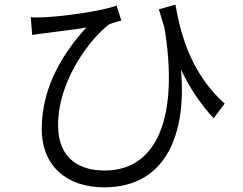

<svg xmlns="http://www.w3.org/2000/svg" viewBox="-20 -755 1040 823"><path d="M112 -681 118 -605C138 -608 155 -611 174 -613C211 -618 297 -628 350 -637C263 -541 159 -394 159 -203C159 -40 270 48 426 48C703 48 779 -198 756 -456C794 -377 839 -309 896 -248L943 -311C796 -442 753 -615 732 -735L661 -715L685 -636C746 -264 660 -24 428 -24C324 -24 229 -72 229 -218C229 -425 384 -604 447 -650C461 -657 487 -663 500 -667L480 -731C422 -709 253 -684 166 -681C147 -680 127 -680 112 -681Z"/></svg>

Font: Noto Sans JP DemiLight
Style: Regular
Weight: 350
Designer: Ryoko NISHIZUKA 西塚涼子 (kana, bopomofo & ideographs); Paul D. Hunt (Latin, Greek & Cyrillic); Sandoll Communications 산돌커뮤니
Foundry: Adobe
Version: Version 2.004;hotconv 1.0.118;makeotfexe 2.5.65603